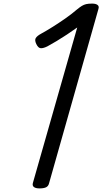

<svg xmlns="http://www.w3.org/2000/svg" viewBox="-20 -1035 570 1069"><path d="M200 14Q179 14 169 6.5Q159 -1 163 -16L410 -882Q382 -862 352.5 -842.5Q323 -823 295.5 -806.5Q268 -790 244 -777Q222 -766 207.5 -766.5Q193 -767 182 -790Q172 -811 179 -823Q186 -835 210 -848Q241 -865 275 -886.5Q309 -908 343.5 -932Q378 -956 407 -981Q424 -995 435.5 -1002Q447 -1009 459.5 -1012Q472 -1015 493 -1015Q513 -1015 523 -1007.5Q533 -1000 528 -985L253 -14Q249 2 236 8Q223 14 200 14Z"/></svg>

Font: Playwrite AU QLD
Style: Regular
Weight: 400
Designer: Veronika Burian, José Scaglione
Foundry: TypeTogether
Version: Version 1.002